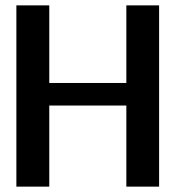

<svg xmlns="http://www.w3.org/2000/svg" viewBox="-20 -695 678 715"><path d="M41 0H163.5V-302H450.5V0H572.5V-675H450.5V-386H163.5V-675H41Z"/></svg>

Font: Anybody Thin Medium
Style: Regular
Weight: 500
Version: Version 1.113;gftools[0.9.25]